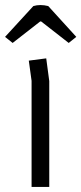

<svg xmlns="http://www.w3.org/2000/svg" viewBox="-54 -740 322 760"><path d="M137 -716 248 -594 218 -570 109 -655H105L-4 -570L-34 -594L78 -716Q105 -724 137 -716ZM71 0V-420L60 -500L129 -509L141 -419V0Z"/></svg>

Font: Strong
Style: Regular
Weight: 400
Designer: Roman Shchyukin (Gaslight Type Foundry)
Foundry: Cyreal (www.cyreal.org)
Version: Version 1.001